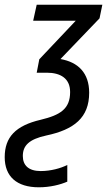

<svg xmlns="http://www.w3.org/2000/svg" viewBox="-86 -556 456 816"><path d="M79 240C127 240 170 229 200 216V145C173 159 130 171 87 171C36 171 11 147 11 107C11 63 37 36 110 20C229 -5 293 -56 293 -162C293 -246 246 -292 171 -305L337 -478L349 -536H70L55 -468H236L81 -304L70 -247H113C171 -247 212 -223 212 -165C212 -93 170 -67 87 -47C-20 -22 -66 27 -66 112C-66 194 -15 240 79 240Z"/></svg>

Font: Noto Sans Condensed
Style: Italic
Weight: 400
Width: 3
Italic angle: -12°
Designer: Monotype Design Team
Foundry: Monotype Imaging Inc.
Version: Version 2.013